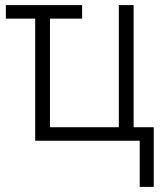

<svg xmlns="http://www.w3.org/2000/svg" viewBox="-20 -552 640 753"><path d="M528 181V0H118V-479H3V-532H302V-479H176V-53H446V-532H504V-53H583V181Z"/></svg>

Font: Noto Sans Mono Light
Style: Regular
Weight: 300
Designer: Monotype Design Team
Foundry: Monotype Imaging Inc.
Version: Version 2.014; ttfautohint (v1.8.4.7-5d5b)